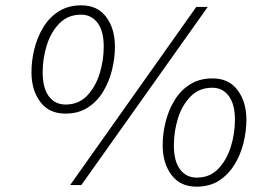

<svg xmlns="http://www.w3.org/2000/svg" viewBox="-20 -694 1009 720"><path d="M243 0 716 -668H759L285 0ZM225 -268Q164 -268 131 -312Q98 -356 98 -423Q98 -467 109 -511Q120 -555 142.5 -592Q165 -629 200.5 -651.5Q236 -674 285 -674Q346 -674 378.5 -630Q411 -586 411 -519Q411 -476 400 -431.5Q389 -387 366.5 -350Q344 -313 309 -290.5Q274 -268 225 -268ZM226 -302Q275 -302 306.5 -335Q338 -368 353.5 -417.5Q369 -467 369 -519Q369 -577 346 -608Q323 -639 284 -639Q235 -639 203 -606.5Q171 -574 155.5 -524.5Q140 -475 140 -423Q140 -364 163 -333Q186 -302 226 -302ZM717 6Q656 6 623 -38Q590 -82 590 -149Q590 -193 601 -237Q612 -281 634.5 -318Q657 -355 692.5 -377.5Q728 -400 777 -400Q838 -400 871 -356Q904 -312 904 -245Q904 -202 893 -157.5Q882 -113 859 -76Q836 -39 801 -16.5Q766 6 717 6ZM718 -28Q767 -28 798.5 -61Q830 -94 845.5 -143.5Q861 -193 861 -245Q861 -303 838 -334Q815 -365 776 -365Q727 -365 695 -332.5Q663 -300 647.5 -250.5Q632 -201 632 -149Q632 -90 655 -59Q678 -28 718 -28Z"/></svg>

Font: Gantari ExtraLight
Style: Italic
Weight: 250
Italic angle: -10°
Designer: Anugrah Pasau
Foundry: Lafontype
Version: Version 1.000